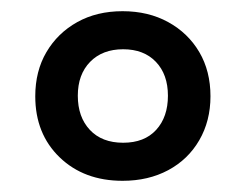

<svg xmlns="http://www.w3.org/2000/svg" viewBox="-20 -746 440 343"><path d="M199 -423Q130 -423 86.5 -465Q43 -507 43 -574Q43 -619 63 -653Q83 -687 118 -706.5Q153 -726 199 -726Q245 -726 280.5 -706.5Q316 -687 336 -653Q356 -619 356 -574Q356 -530 336 -495.5Q316 -461 280.5 -442Q245 -423 199 -423ZM200 -491Q238 -491 259 -514Q280 -537 280 -575Q280 -613 258.5 -635.5Q237 -658 200 -658Q163 -658 141 -635.5Q119 -613 119 -575Q119 -537 140.5 -514Q162 -491 200 -491Z"/></svg>

Font: Noto Serif Kannada
Style: Bold
Weight: 700
Version: Version 2.003